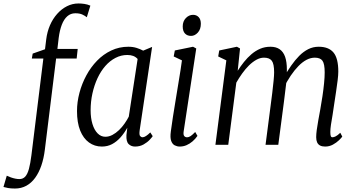

<svg xmlns="http://www.w3.org/2000/svg" viewBox="-126 -835 2038 1107"><path d="M140.5 -608Q146 -652 162.2 -689.5Q178.5 -727 203.8 -755.2Q229 -783.5 260.2 -799.2Q291.5 -815 326.5 -815Q342.5 -815 360.2 -812.5Q378 -810 395 -802.5L374.5 -735.5Q365 -743.5 349.2 -751Q333.5 -758.5 308 -758.5Q281.5 -758.5 262 -741.2Q242.5 -724 230.2 -692Q218 -660 212.5 -617L205 -553H322L316 -497.5H197.5L132.5 28.5Q126.5 78 112.5 119Q98.5 160 76.8 190Q55 220 25.8 236Q-3.5 252 -39.5 252Q-64 252 -79.8 249Q-95.5 246 -106 243L-87 178Q-75.5 183.5 -62.8 188Q-50 192.5 -37.5 195Q-25 197.5 -14.5 197.5Q6.5 197.5 19.5 183.2Q32.5 169 40.8 138.8Q49 108.5 55 61L124 -497.5H57.5L62.5 -526L133.5 -551Z M679.5 -85.5Q675.5 -57.5 682 -50.5Q688.5 -43.5 696 -43.5Q704.5 -43.5 715.8 -50.8Q727 -58 740.5 -71.5L754.5 -50Q750.5 -43.5 737 -29Q723.5 -14.5 702 -2.2Q680.5 10 652.5 10Q630.5 10 615.8 -4.2Q601 -18.5 603 -56.5L608 -98.5Q590 -66.5 568.2 -42.2Q546.5 -18 520.2 -4Q494 10 461 10Q419.5 10 387 -13.5Q354.5 -37 336.2 -82.5Q318 -128 318 -194.5Q318 -246.5 332 -299.5Q346 -352.5 371.8 -400.2Q397.5 -448 433.8 -485.2Q470 -522.5 515.8 -544Q561.5 -565.5 614 -565.5Q640 -565.5 661.5 -558.8Q683 -552 699.5 -543L751 -564.5ZM667.5 -495Q656.5 -507 642 -512.5Q627.5 -518 608 -518Q572 -518 539.8 -501.2Q507.5 -484.5 481.2 -454.5Q455 -424.5 436.2 -384.2Q417.5 -344 407 -296.8Q396.5 -249.5 396.5 -199Q396.5 -155 407 -120.2Q417.5 -85.5 436.8 -66Q456 -46.5 481.5 -46.5Q502 -46.5 522 -57Q542 -67.5 560 -84.8Q578 -102 592.2 -122.5Q606.5 -143 616.5 -162.5Z M910 10Q895.5 10 881.8 3.2Q868 -3.5 861 -22.5Q854 -41.5 859 -77.5Q863.5 -114 871 -160.8Q878.5 -207.5 886.5 -256.8Q894.5 -306 902 -351.5Q909.5 -397 915.2 -432.8Q921 -468.5 923 -487L875.5 -509.5L882 -544L987 -565.5L1005.5 -555.5L933 -78Q930 -58.5 936 -51Q942 -43.5 951.5 -43.5Q963 -43.5 973.2 -50.5Q983.5 -57.5 999.5 -74L1012.5 -51.5Q1000 -33.5 984 -19.8Q968 -6 949.5 2Q931 10 910 10ZM975.5 -628Q953.5 -628 940.5 -641.8Q927.5 -655.5 927.5 -682.5Q927.5 -712 945.5 -730.8Q963.5 -749.5 987 -749.5Q1007 -749.5 1019.5 -736.2Q1032 -723 1032 -698Q1032 -666 1014.5 -647Q997 -628 975.5 -628Z M1258 -555.5 1244.5 -427Q1261 -453 1280.8 -477.8Q1300.5 -502.5 1323.5 -522.2Q1346.5 -542 1373.8 -553.8Q1401 -565.5 1433.5 -565.5Q1465.5 -565.5 1486.5 -551Q1507.5 -536.5 1517.8 -507.5Q1528 -478.5 1528 -433.5Q1528 -425.5 1527.8 -419Q1527.5 -412.5 1527.2 -407.2Q1527 -402 1526.5 -396.5L1511.5 -391.5Q1531.5 -426 1553.2 -457.2Q1575 -488.5 1599.2 -513Q1623.5 -537.5 1651.2 -551.5Q1679 -565.5 1711.5 -565.5Q1769 -565.5 1796.8 -532.2Q1824.5 -499 1824.5 -422.5Q1824.5 -403 1820.8 -372.8Q1817 -342.5 1811.8 -307.2Q1806.5 -272 1801 -236Q1797 -203.5 1791.5 -172.5Q1786 -141.5 1782.2 -116.2Q1778.5 -91 1778.5 -74.5Q1778.5 -57 1781.2 -50.2Q1784 -43.5 1790.5 -43.5Q1798.5 -43.5 1809.2 -48.8Q1820 -54 1836 -69.5L1847.5 -47.5Q1842.5 -40 1828.2 -26.2Q1814 -12.5 1793.5 -1.2Q1773 10 1748.5 10Q1731 10 1719.5 4Q1708 -2 1702.5 -14Q1697 -26 1697 -44Q1697 -61 1700.2 -85.5Q1703.5 -110 1709 -140.5Q1714.5 -171 1720.5 -203.5Q1727.5 -241.5 1733.2 -280.5Q1739 -319.5 1742.5 -355Q1746 -390.5 1746 -417.5Q1746 -467 1733.2 -484.8Q1720.5 -502.5 1689 -502.5Q1665 -502.5 1641.2 -490Q1617.5 -477.5 1594.8 -454.2Q1572 -431 1550.2 -398.8Q1528.5 -366.5 1508.5 -326.5L1528 -394Q1527 -377.5 1523.8 -351.8Q1520.5 -326 1517.2 -298Q1514 -270 1511 -247.5L1478.5 0H1405L1434 -223.5Q1439 -261.5 1443.8 -300Q1448.5 -338.5 1451.5 -370Q1454.5 -401.5 1454.5 -417.5Q1454.5 -467 1441 -484.8Q1427.5 -502.5 1396 -502.5Q1374 -502.5 1352 -490.2Q1330 -478 1309.2 -457.5Q1288.5 -437 1270 -411Q1251.5 -385 1236.5 -358.5L1190 0H1116L1179 -487L1132 -509.5L1138 -544L1240 -565.5Z"/></svg>

Font: Merriweather 24pt SemiCondensed Light
Style: Italic
Weight: 300
Width: 4
Italic angle: -7.8°
Designer: Eben Sorkin
Foundry: Eben Sorkin
Version: Version 2.101